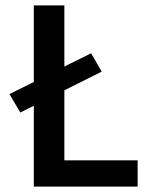

<svg xmlns="http://www.w3.org/2000/svg" viewBox="-20 -690 590 710"><path d="M105 0V-299L55 -274L15 -342L105 -387V-670H218V-444L317 -493L356 -425L218 -356V-97H489V0Z"/></svg>

Font: Lode Term
Style: Bold
Weight: 700
Monospace: yes
Designer: Belleve Invis
Foundry: Belleve Invis
Version: Version 29.2.0